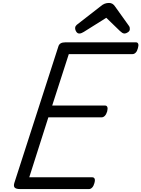

<svg xmlns="http://www.w3.org/2000/svg" viewBox="-20 -1286 962 1306"><path d="M116 0Q91 0 81 -9Q71 -18 77 -40L377 -970Q381 -984 392.5 -991Q404 -998 424 -998H905Q916 -998 920 -988Q924 -978 918 -958Q913 -938 903 -928Q893 -918 882 -918H448L335 -568H695Q706 -568 710 -558Q714 -548 709 -528Q703 -508 693 -498Q683 -488 672 -488H309L179 -80H608Q619 -80 623.5 -70.5Q628 -61 622 -40Q617 -21 607 -10.5Q597 0 586 0ZM519 -1058Q507 -1058 499 -1070Q491 -1082 491 -1093Q491 -1103 494.5 -1108Q498 -1113 502 -1117L664 -1243Q679 -1256 692.5 -1261Q706 -1266 722 -1266Q735 -1266 745.5 -1259.5Q756 -1253 764 -1240L857 -1110Q862 -1103 862.5 -1097.5Q863 -1092 863 -1087Q863 -1075 850 -1066.5Q837 -1058 828 -1058Q818 -1058 811 -1063Q804 -1068 796 -1075L703 -1165L550 -1069Q543 -1065 535.5 -1061.5Q528 -1058 519 -1058Z"/></svg>

Font: Playwrite BE VLG
Style: Regular
Weight: 400
Designer: Veronika Burian, José Scaglione
Foundry: TypeTogether
Version: Version 1.002